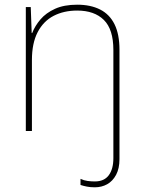

<svg xmlns="http://www.w3.org/2000/svg" viewBox="-20 -558 613 818"><path d="M384 240Q365 240 350 237Q335 234 323 230V204Q338 211 353.5 213Q369 215 384 215Q424 215 443.5 188.5Q463 162 463 116V-345Q463 -433 422.5 -473Q382 -513 309 -513Q252 -513 208.5 -490.5Q165 -468 140.5 -421Q116 -374 116 -302V0H90V-528H111L115 -417H117Q129 -448 152.5 -475.5Q176 -503 214.5 -520.5Q253 -538 309 -538Q366 -538 406.5 -517.5Q447 -497 468 -454.5Q489 -412 489 -346V120Q489 160 474.5 187Q460 214 436.5 227Q413 240 384 240Z"/></svg>

Font: Noto Sans Hebrew Thin
Style: Regular
Weight: 250
Designer: Monotype Design Team
Foundry: Monotype Imaging Inc.
Version: Version 2.003